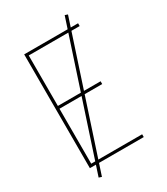

<svg xmlns="http://www.w3.org/2000/svg" viewBox="-216 -905 932 1074"><g transform="rotate(-30 250.0 -368.0)"><path d="M80 0V-735H428V-717H99V-391H375V-373H99V-18H428V0ZM114 76 96 70 386 -812 404 -806Z"/></g></svg>

Font: Iosevka Term Curly Thin
Style: Regular
Weight: 100
Designer: Belleve Invis
Foundry: Belleve Invis
Version: Version 32.3.0